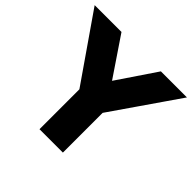

<svg xmlns="http://www.w3.org/2000/svg" viewBox="-212 -887 1068 1068"><g transform="rotate(45 322.0 -352.5)"><path d="M230 0V-360L268 -259L-41 -705H170L343 -449H307L480 -705H685L377 -259L414 -360V0Z"/></g></svg>

Font: Nunito Sans 12pt ExtraLight Black
Style: Regular
Weight: 900
Version: Version 3.101;gftools[0.9.27]